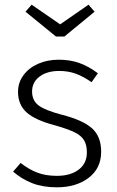

<svg xmlns="http://www.w3.org/2000/svg" viewBox="-20 -789 498 820"><path d="M398 -476 371 -438Q335 -463 303 -474.5Q271 -486 233 -486Q181 -486 149 -462Q117 -438 117 -398Q117 -360 144.5 -339Q172 -318 244 -299Q334 -276 373 -241Q412 -206 412 -141Q412 -70 358.5 -29.5Q305 11 223 11Q163 11 118 -6.5Q73 -24 36 -56L68 -93Q104 -65 140 -51.5Q176 -38 223 -38Q281 -38 316 -64.5Q351 -91 351 -138Q351 -170 339 -190Q327 -210 298.5 -224Q270 -238 214 -254Q130 -276 93.5 -309Q57 -342 57 -397Q57 -436 80 -467.5Q103 -499 142.5 -516.5Q182 -534 231 -534Q280 -534 320 -519.5Q360 -505 398 -476ZM384 -739 255 -633H219L89 -739L115 -769L237 -685L358 -769Z"/></svg>

Font: Statis Sans Light
Style: Regular
Weight: 300
Designer: bBox Type GmbH
Foundry: bBox Type GmbH
Version: Version 1.000